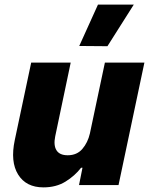

<svg xmlns="http://www.w3.org/2000/svg" viewBox="-20 -801 645 831"><path d="M445 -601 323 -602 404 -781H559ZM168 10Q93 10 58.5 -45.5Q24 -101 44 -195L115 -530H286L219 -211Q211 -172 224.5 -150.5Q238 -129 273 -129Q313 -129 336.5 -156.5Q360 -184 369 -223L434 -530H605L493 0H322L337 -75H331Q304 -40 263.5 -15Q223 10 168 10Z"/></svg>

Font: Be Vietnam Pro ExtraBold
Style: Italic
Weight: 800
Italic angle: -12°
Designer: Lam Bao, Tony Le, Vietanh Nguyen
Foundry: Yellow Type Foundry
Version: Version 1.002; ttfautohint (v1.8.3)